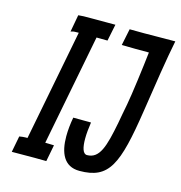

<svg xmlns="http://www.w3.org/2000/svg" viewBox="-98 -724 770 816"><g transform="rotate(15 287.5 -316.0)"><path d="M295.4 -562 310.5 -635.7H277.8H214.4C167.5 -635.7 167.5 -635.7 147.5 -633.8L133.8 -558.6C147.5 -561.5 136.7 -562 168.9 -562.5L74.2 -74.2H65.9C58.6 -74.2 49.8 -73.2 38.6 -71.3L24.9 0C48.8 0 88.9 -0.5 125.5 -0.5C144 -0.5 162.1 -0.5 176.8 0L190.9 -73.2L152.3 -74.2L247.1 -562.5C264.2 -562.5 276.9 -562.5 295.4 -562ZM374 -632.8 358.9 -559.6C415.5 -558.6 418.9 -558.6 478.5 -558.6C471.2 -491.7 455.1 -368.2 446.3 -321.8C439.9 -290 435.1 -261.7 430.2 -235.4C409.2 -127.9 392.6 -69.3 336.9 -69.3C318.8 -69.3 311.5 -96.2 311.5 -134.8C311.5 -156.2 314 -181.6 317.9 -207.5L239.7 -208C234.4 -179.2 231.4 -150.4 231.4 -124C231.4 -52.2 254.4 3.9 323.2 3.9C453.1 3.9 484.4 -67.4 522 -313.5C538.6 -423.8 559.1 -557.6 574.7 -633.3C494.6 -633.3 494.1 -632.3 437.5 -632.3C418.5 -632.3 397.9 -632.8 374 -632.8Z"/></g></svg>

Font: Fantasque Sans Mono
Style: RegItalic
Weight: 400
Italic angle: -11°
Monospace: yes
Designer: Jany Belluz
Version: Version 1.6.3